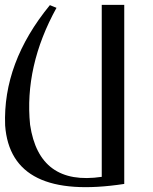

<svg xmlns="http://www.w3.org/2000/svg" viewBox="-20 -752 625 785"><path d="M1 -239C-5.7 -410.3 55.3 -574.3 184 -731L211 -720C123 -560.7 87 -401.3 103 -242C127.7 -74.7 225.3 -3.7 396 -29V-732H488V0C178.7 47.3 16.3 -32.3 1 -239Z"/></svg>

Font: Neocyr
Style: Regular
Weight: 400
Designer: Viktar Palstsiuk <vipals@gmail.com>
Version: 1.00